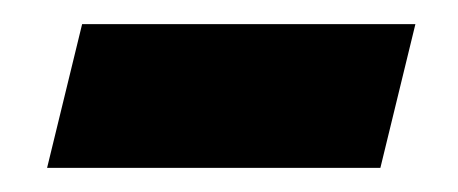

<svg xmlns="http://www.w3.org/2000/svg" viewBox="-20 -376 379 159"><path d="M19 -237 48 -356H324L295 -237Z"/></svg>

Font: Ubuntu Sans
Style: Bold Italic
Weight: 700
Italic angle: -13.5°
Designer: Dalton Maag Ltd
Foundry: Dalton Maag Ltd
Version: Version 1.006